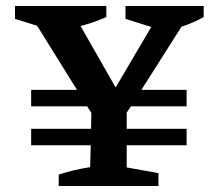

<svg xmlns="http://www.w3.org/2000/svg" viewBox="-20 -621 730 641"><path d="M84 -136V-191H284L285 -244L271 -266H84V-321H237L104 -535L30 -558V-601H335V-564Q294 -546 249 -534L366 -329L485 -531L399 -558V-601H660V-564Q624 -544 586 -532L452 -321H603V-266H417L403 -245V-191H603V-136H403V-62L509 -43V0H176V-38Q203 -47 229 -53Q255 -59 281 -63L283 -136Z"/></svg>

Font: Piazzolla SemiBold
Style: Regular
Weight: 600
Designer: Juan Pablo del Peral
Foundry: Huerta Tipografica
Version: Version 1.330